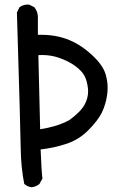

<svg xmlns="http://www.w3.org/2000/svg" viewBox="-20 -805 540 831"><path d="M99.6 -785.2Q102.5 -785.2 106.9 -784.7L128.4 -773.9L129.4 -772.9Q144 -753.9 144 -730.5V-654.3Q152.3 -654.3 160.6 -654.3Q236.3 -654.3 298.8 -623Q335.9 -604.5 370.6 -573.7Q423.8 -527.3 437 -483.9Q445.8 -454.6 445.8 -424.3Q445.8 -391.6 435.1 -355Q429.2 -335.4 420.9 -317.9Q403.8 -283.2 362.1 -241.2Q320.3 -199.2 264.6 -181.6Q212.4 -164.6 155.8 -158.2Q159.7 -62 163.6 -32.2L150.4 -8.3Q134.8 3.4 117.2 5.4Q99.1 3.4 86.4 -7.8L85 -8.8Q70.8 -81.5 69.8 -158.2Q68.8 -235.4 53.2 -751L64 -772.9L64.9 -773.9Q80.1 -785.2 99.6 -785.2ZM361.3 -409.2Q361.3 -415 360.8 -421.4Q356.9 -456.5 345 -478Q333 -499.5 304.7 -520Q275.9 -541 232.9 -555.7Q199.7 -566.9 161.6 -566.9Q153.8 -566.9 146 -566.4L153.8 -245.6Q189 -251 219.7 -260.3Q250.5 -269.5 279.3 -284.7Q330.1 -321.3 347.2 -354Q361.3 -380.9 361.3 -409.2Z"/></svg>

Font: Bakudai
Style: Medium
Weight: 500
Version: Version 1.48